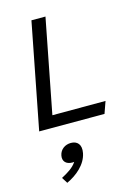

<svg xmlns="http://www.w3.org/2000/svg" viewBox="-158 -816 935 1282"><g transform="rotate(-15 310.0 -175.0)"><path d="M49.5 0H501L530 -82L162.5 -81.5L288.5 -730H191.5ZM116.5 339.5 142 380C210 348.5 279.5 292 294.5 216C306 156.5 276.5 129 233.5 129C194 129 159 152.5 151 193.5C143 233.5 168 258 210 258C214 258 218 257.5 222.5 257C200 292.5 160.5 316 116.5 339.5Z"/></g></svg>

Font: Monaspace Argon
Style: Italic
Weight: 400
Italic angle: -11°
Designer: Riley Cran & the Lettermatic Team
Foundry: Lettermatic
Version: Version 1.101 (Monaspace Argon)